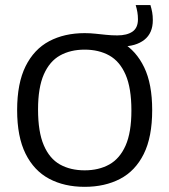

<svg xmlns="http://www.w3.org/2000/svg" viewBox="-20 -734 672 762"><path d="M316 7.5Q235.5 7.5 175.2 -24.5Q115 -56.5 81.5 -123.8Q48 -191 48 -297Q48 -403.5 81.5 -471Q115 -538.5 175.2 -570.5Q235.5 -602.5 316 -602.5Q338 -602.5 359 -600.2Q380 -598 401.2 -595.8Q422.5 -593.5 445.5 -593.5Q484 -593.5 505.8 -608.5Q527.5 -623.5 527.5 -657.5Q527.5 -672.5 525.2 -685.8Q523 -699 518.5 -714H577Q581.5 -699 584 -685.2Q586.5 -671.5 586.5 -654Q586.5 -602.5 552.8 -576Q519 -549.5 461 -549.5L465 -565Q520.5 -532.5 552.2 -466.8Q584 -401 584 -297Q584 -190 550.5 -122.8Q517 -55.5 456.5 -24Q396 7.5 316 7.5ZM316 -58Q372 -58 413.8 -81.2Q455.5 -104.5 478.5 -156.5Q501.5 -208.5 501.5 -295.5Q501.5 -384.5 478.5 -437.5Q455.5 -490.5 413.8 -513.8Q372 -537 316 -537Q260 -537 218.5 -514Q177 -491 154 -438.8Q131 -386.5 131 -299.5Q131 -210.5 153.8 -157.5Q176.5 -104.5 218 -81.2Q259.5 -58 316 -58Z"/></svg>

Font: Encode Sans SC Condensed Thin
Style: Regular
Weight: 400
Version: Version 3.002